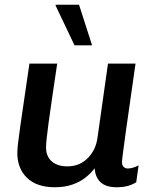

<svg xmlns="http://www.w3.org/2000/svg" viewBox="-20 -779 640 809"><path d="M211 10Q135 10 94 -29.5Q53 -69 53 -135Q53 -148 56 -175.5Q59 -203 65.5 -247.5Q72 -292 81.5 -357.5Q91 -423 104 -511H221Q208 -424 199 -362.5Q190 -301 184.5 -260Q179 -219 176.5 -195Q174 -171 174 -158Q174 -120 198 -99Q222 -78 264 -78Q315 -78 349.5 -112.5Q384 -147 391 -200L435 -511H551Q541 -438 530.5 -367Q520 -296 512 -237.5Q504 -179 499 -141.5Q494 -104 494 -96Q494 -83 501 -76Q508 -69 518 -69Q538 -69 564 -82L554 -11Q538 -1 518 4.5Q498 10 472 10Q426 10 403.5 -11.5Q381 -33 379 -70Q364 -50 341 -31.5Q318 -13 285.5 -1.5Q253 10 211 10ZM294 -588 214 -756 215 -759H313L368 -588Z"/></svg>

Font: Chivo Mono Medium
Style: Italic
Weight: 500
Italic angle: -8.05°
Monospace: yes
Designer: Hector Gatti
Foundry: Omnibus-Type
Version: Version 1.008